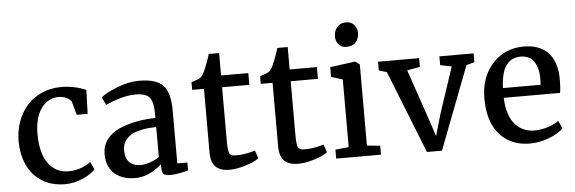

<svg xmlns="http://www.w3.org/2000/svg" viewBox="-51 -973 3443 1149"><g transform="rotate(-5 1670.5 -398.0)"><path d="M43 -269.5Q43 -330.6 62.3 -385Q81.5 -439.5 117.2 -480.7Q152.8 -522 206.8 -546.1Q260.7 -570.3 325.7 -570.3Q400.9 -570.3 473.6 -540L468.8 -396.5H402.8L380.9 -477.5Q354 -512.2 301.8 -512.2Q273.4 -512.2 248.3 -499Q223.1 -485.8 203.1 -461.2Q183.1 -436.5 171.4 -396.7Q159.7 -356.9 159.2 -307.6Q158.7 -243.7 171.9 -195.3Q185.1 -147 208.3 -119.1Q231.4 -91.3 260 -77.6Q288.6 -64 322.3 -64Q400.4 -64 459 -108.4L480.5 -61.5Q452.6 -32.2 401.6 -10.5Q350.6 11.2 298.3 11.2Q216.8 11.2 158.4 -26.4Q100.1 -64 71.8 -126.5Q43.5 -189 43 -269.5Z M548.8 -146.5Q548.8 -197.3 576.9 -234.9Q605 -272.5 652.8 -293.5Q700.7 -314.5 754.9 -325Q809.1 -335.4 870.6 -336.4V-362.3Q870.6 -431.6 848.4 -459.2Q826.2 -486.8 766.1 -486.8Q719.2 -486.8 669.7 -472.2Q620.1 -457.5 584.5 -439.9H584L562 -486.8Q586.9 -510.3 657.2 -538.6Q727.5 -566.9 792.5 -566.9Q895 -566.9 936.3 -523.2Q977.5 -479.5 977.5 -372.6V-54.2H1038.1V-6.8Q971.2 11.2 932.1 11.2Q901.9 11.2 890.6 2.4Q879.4 -6.3 879.4 -39.6V-57.6Q869.6 -48.8 857.9 -40Q846.2 -31.2 824.5 -18.1Q802.7 -4.9 774.7 3.2Q746.6 11.2 717.8 11.2Q683.1 11.2 653.3 2Q623.5 -7.3 599.9 -25.6Q576.2 -43.9 562.5 -75Q548.8 -106 548.8 -146.5ZM759.8 -63.5Q782.2 -63.5 814.9 -74.2Q847.7 -85 870.6 -102.1V-281.7Q825.2 -281.7 789.6 -274.9Q753.9 -268.1 731.2 -257.1Q708.5 -246.1 693.6 -230.2Q678.7 -214.4 672.9 -197.5Q667 -180.7 667 -161.1Q667 -110.4 692.1 -86.9Q717.3 -63.5 759.8 -63.5Z M1175.3 -104V-484.9H1104.5V-530.8Q1145 -543.5 1156.2 -550.8Q1172.4 -562 1183.6 -587.4Q1192.4 -606 1205.3 -640.9Q1218.3 -675.8 1221.7 -690.4H1284.2V-555.7H1447.8V-484.9H1284.2V-192.9Q1284.2 -160.2 1284.4 -143.3Q1284.7 -126.5 1287.1 -110.4Q1289.6 -94.2 1292.2 -88.4Q1294.9 -82.5 1302.2 -77.6Q1309.6 -72.8 1317.1 -72.3Q1324.7 -71.8 1339.8 -71.8H1340.3Q1365.7 -71.8 1397.5 -77.9Q1429.2 -84 1446.3 -90.3H1446.8L1463.4 -42.5Q1438.5 -23.4 1384.8 -6.3Q1331.1 10.7 1287.6 11.2H1286.6Q1231.9 11.2 1203.6 -15.4Q1175.3 -42 1175.3 -104Z M1587.4 -104V-484.9H1516.6V-530.8Q1557.1 -543.5 1568.4 -550.8Q1584.5 -562 1595.7 -587.4Q1604.5 -606 1617.4 -640.9Q1630.4 -675.8 1633.8 -690.4H1696.3V-555.7H1859.9V-484.9H1696.3V-192.9Q1696.3 -160.2 1696.5 -143.3Q1696.8 -126.5 1699.2 -110.4Q1701.7 -94.2 1704.3 -88.4Q1707 -82.5 1714.4 -77.6Q1721.7 -72.8 1729.2 -72.3Q1736.8 -71.8 1752 -71.8H1752.4Q1777.8 -71.8 1809.6 -77.9Q1841.3 -84 1858.4 -90.3H1858.9L1875.5 -42.5Q1850.6 -23.4 1796.9 -6.3Q1743.2 10.7 1699.7 11.2H1698.7Q1644 11.2 1615.7 -15.4Q1587.4 -42 1587.4 -104Z M1927.2 0V-53.7L2007.8 -62V-468.3L1939.5 -489.7V-548.3L2088.9 -568.4H2091.3L2117.2 -548.8V-61.5L2196.3 -53.7V0ZM2046.4 -660.6Q2018.1 -660.6 2000.7 -679.9Q1983.4 -699.2 1983.4 -728Q1983.4 -761.2 2002.4 -784.2Q2021.5 -807.1 2056.2 -807.1H2056.6Q2086.9 -807.1 2104.7 -786.9Q2122.6 -766.6 2122.6 -738.8Q2122.6 -704.1 2103 -682.4Q2083.5 -660.6 2046.9 -660.6Z M2471.7 7.8 2274.4 -489.3 2227.1 -502.9V-555.7H2474.1V-502.9L2396.5 -489.3L2488.8 -219.2L2534.7 -82L2572.3 -213.4L2664.1 -489.3L2595.7 -502.9V-555.7H2801.3V-502.9L2752.4 -489.3L2562 7.8Z M3090.8 11.2Q3010.3 11.2 2953.4 -26.4Q2896.5 -64 2869.1 -128.7Q2841.8 -193.4 2841.8 -279.8Q2841.8 -408.7 2915.3 -489.5Q2988.8 -570.3 3103 -570.3Q3195.3 -570.3 3246.1 -519.8Q3296.9 -469.2 3301.3 -372.1Q3302.2 -302.2 3295.9 -274.9H2958V-272Q2960 -217.8 2974.1 -176.8Q2988.3 -135.7 3011.5 -111.8Q3034.7 -87.9 3063 -75.9Q3091.3 -64 3124 -64Q3164.1 -64 3206.1 -77.6Q3248 -91.3 3271 -109.4L3291.5 -61.5Q3261.7 -31.7 3205.1 -10.3Q3148.4 11.2 3090.8 11.2ZM3078.6 -511.7Q3025.4 -511.7 2993.9 -471.2Q2962.4 -430.7 2958 -333.5H3184.6Q3186 -352.5 3186 -374Q3185.5 -434.1 3159.7 -472.9Q3133.8 -511.7 3078.6 -511.7Z"/></g></svg>

Font: HaufeMerriweather
Style: Regular
Weight: 400
Designer: Eben Sorkin ( eben@eyebytes.com )
Foundry: Eben Sorkin
Version: Version 1.56